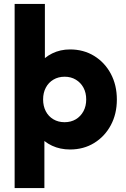

<svg xmlns="http://www.w3.org/2000/svg" viewBox="-20 -746 635 971"><path d="M334 10Q284.5 10 243.5 -9Q202.5 -28 176.8 -61.5Q151 -95 147 -138V-343Q151 -386 177 -420.8Q203 -455.5 243.9 -475.8Q284.9 -496 334 -496Q403 -496 456.5 -463Q510 -430 540.5 -372.8Q571 -315.5 571 -242.5Q571 -170 540.5 -113Q510 -56 456.5 -23Q403 10 334 10ZM54 205V-726H207V-361L181.5 -243L204.5 -125V205ZM306.5 -128Q338.7 -128 363.3 -142.6Q387.9 -157.3 402 -183.4Q416 -209.4 416 -243.1Q416 -277 402 -302.8Q388 -328.5 363.4 -343.2Q338.8 -358 306.9 -358Q275 -358 250.3 -343.4Q225.5 -328.8 211.8 -302.9Q198 -277 198 -243.1Q198 -209.5 211.5 -183.5Q225 -157.5 249.7 -142.8Q274.4 -128 306.5 -128Z"/></svg>

Font: Outfit Thin
Style: Regular
Weight: 100
Designer: Rodrigo Fuenzalida
Foundry: fragTYPE
Version: Version 1.100;gftools[0.9.27]